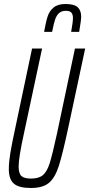

<svg xmlns="http://www.w3.org/2000/svg" viewBox="-20 -930 445 958"><path d="M24 -87Q24 -120 31.5 -166Q39 -212 57 -295L140 -688H190L99 -262Q73 -143 73 -100Q73 -65 86.5 -52Q100 -39 135 -39Q174 -39 194.5 -56.5Q215 -74 228.5 -117.5Q242 -161 264 -262L354 -688H405L321 -295Q292 -159 273 -100.5Q254 -42 223.5 -17Q193 8 134 8Q75 8 49.5 -13.5Q24 -35 24 -87ZM385 -847Q385 -829 375 -771H335Q344 -821 344 -840Q344 -858 336 -867Q328 -876 309 -876Q287 -876 274.5 -864.5Q262 -853 255 -832.5Q248 -812 240 -771H200Q209 -822 218 -849Q227 -876 248 -893Q269 -910 307 -910Q350 -910 367.5 -894Q385 -878 385 -847Z"/></svg>

Font: Saira Ultra Condensed Light
Style: Italic
Weight: 300
Width: 1
Italic angle: -12°
Designer: Hector Gatti with collaboration of the Omnibus-Type team
Foundry: Omnibus-Type
Version: Version 1.001; ttfautohint (v1.8)